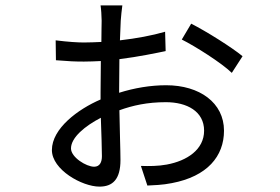

<svg xmlns="http://www.w3.org/2000/svg" viewBox="-20 -644 1040 714"><path d="M330 -24C301 -24 244 -59 244 -92C244 -133 297 -176 355 -206C357 -147 359 -92 359 -63C359 -41 351 -24 330 -24ZM423 -304C423 -340 424 -383 424 -424C496 -433 562 -447 596 -454L594 -526C546 -512 487 -501 426 -494C427 -524 428 -550 429 -567C430 -582 433 -611 435 -624H354C356 -612 358 -583 358 -567C358 -553 357 -524 357 -488C334 -487 313 -486 292 -486C270 -486 235 -488 187 -494L188 -420C236 -416 260 -415 292 -415C312 -415 334 -416 355 -417C355 -377 354 -336 354 -301V-274C270 -238 173 -166 173 -86C173 -13 285 50 350 50C399 50 428 23 428 -49C428 -86 425 -162 424 -234C474 -252 528 -264 597 -264C675 -264 739 -230 739 -158C739 -88 676 -46 600 -32C568 -26 534 -26 504 -27L528 46C549 45 585 44 619 37C751 12 813 -63 813 -158C813 -262 722 -327 598 -327C540 -327 480 -317 423 -299ZM656 -497C706 -472 804 -410 842 -373L882 -435C842 -468 748 -527 691 -556Z"/></svg>

Font: Noto Sans CJK JP Regular
Style: Regular
Weight: 400
Designer: Ryoko NISHIZUKA (kana & ideographs); Paul D. Hunt (Latin, Greek & Cyrillic); Wenlong ZHANG (bopomofo); Sandoll Communica
Foundry: Adobe Systems Incorporated
Version: Version 1.001;PS 1.001;hotconv 1.0.78;makeotf.lib2.5.61930